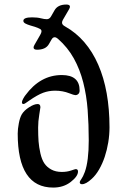

<svg xmlns="http://www.w3.org/2000/svg" viewBox="-20 -828 581 863"><path d="M378.9 -197.3Q378.9 -268.1 374 -333.5Q369.1 -398.9 354.2 -457.3Q339.4 -515.6 312 -565.2Q284.7 -614.7 240.2 -653.8Q232.4 -660.6 225.6 -660.6Q217.3 -660.6 211.4 -649.9L200.2 -630.4Q192.9 -617.2 179.2 -610.8Q165.5 -604.5 146.5 -604.5Q130.9 -604.5 130.9 -614.7Q130.9 -619.1 134.8 -626L160.6 -670.9Q166.5 -681.2 166.5 -687Q166.5 -693.8 161.6 -696.8Q156.7 -699.7 150.1 -702.6Q143.6 -705.6 136.7 -707.5Q129.9 -709.5 116.7 -713.4Q103.5 -717.3 94.2 -722.2Q85 -727.1 85 -734.4Q85 -750 124 -750Q147.9 -750 163.6 -745.8Q179.2 -741.7 190.4 -741.7Q195.8 -741.7 200.7 -744.6Q205.6 -747.6 209.5 -754.4L225.1 -781.7Q239.7 -807.6 278.3 -807.6Q294.4 -807.6 294.4 -797.9Q294.4 -793.5 290.5 -786.6L262.7 -738.8Q258.8 -731.9 258.8 -726.1Q258.8 -716.3 272.9 -709Q321.8 -681.6 359.1 -638.2Q396.5 -594.7 421.6 -537.1Q446.8 -479.5 459.5 -408.7Q472.2 -337.9 472.2 -255.9Q472.2 -222.2 466.6 -188Q460.9 -153.8 450.7 -123Q440.4 -92.3 425.5 -66.4Q410.6 -40.5 392.1 -23.9Q366.2 0 348.6 0Q338.4 0 338.4 -9.3Q338.4 -13.2 345.7 -23.2Q353 -33.2 361.3 -55.2Q378.9 -104 378.9 -197.3ZM151.4 -254.9Q151.4 -218.3 153.3 -192.4Q155.3 -166.5 161.6 -138.7Q168 -110.8 179.2 -94Q190.4 -77.1 210.2 -66.2Q230 -55.2 257.8 -55.2Q280.8 -55.2 299.3 -61.5Q317.9 -67.9 320.3 -67.9Q330.6 -67.9 330.6 -57.1Q330.6 -35.6 298.1 -10.3Q265.6 15.1 219.2 15.1Q59.6 15.1 59.6 -227.5Q59.6 -247.6 64.5 -273.2Q69.3 -298.8 77.6 -313.5Q87.9 -331.1 110.6 -345.7Q133.3 -360.4 149.4 -360.4Q161.6 -360.4 161.6 -345.7Q161.6 -343.3 156.5 -312.7Q151.4 -282.2 151.4 -254.9ZM257.8 -490.7Q337.9 -490.7 337.9 -421.4Q337.9 -411.1 332.3 -405.8Q326.7 -400.4 318.8 -400.4Q312.5 -400.4 291.5 -408.7Q262.2 -420.4 227.5 -420.4Q199.2 -420.4 174.1 -411.1Q148.9 -401.9 110.8 -375.5Q108.4 -373.5 103.5 -370.4Q98.6 -367.2 95.9 -365.2Q93.3 -363.3 90.3 -361.8Q87.4 -360.4 85.4 -360.4Q78.6 -360.4 78.6 -368.7Q78.6 -374 84.2 -384.3Q89.8 -394.5 93.8 -399.4Q160.6 -490.7 257.8 -490.7Z"/></svg>

Font: SirinStencil
Style: Regular
Weight: 400
Designer: Olga Karpushina (okarpush@gmail.com)
Foundry: Cyreal (www.cyreal.org)
Version: Version 1.002